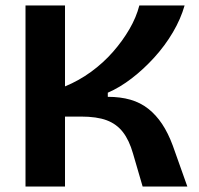

<svg xmlns="http://www.w3.org/2000/svg" viewBox="-20 -680 727 700"><path d="M73 0V-660H217V-365Q268 -386 312.5 -418.5Q357 -451 392 -491Q427 -531 452 -574Q477 -617 488 -660H653Q639 -611 610.5 -562.5Q582 -514 543 -471Q504 -428 460.5 -394.5Q417 -361 373 -342V-327Q419 -327 455.5 -316.5Q492 -306 520.5 -283.5Q549 -261 571 -228Q593 -195 610 -149L663 0H500L465 -120Q451 -169 428 -198.5Q405 -228 369 -241.5Q333 -255 275 -255H217V0Z"/></svg>

Font: Bricolage Grotesque 96pt ExtraBold
Style: Bold
Weight: 700
Version: Version 1.001;gftools[0.9.33.dev8+g029e19f]